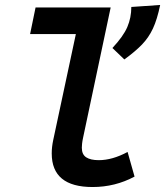

<svg xmlns="http://www.w3.org/2000/svg" viewBox="-20 -740 664 772"><path d="M352 12Q188 12 188 -123Q188 -149 194 -177L285 -603H101L123 -710H425L314 -186Q311 -172 310 -162Q309 -152 309 -146Q309 -119 326.5 -107.5Q344 -96 377 -96Q432 -96 493 -129L521 -30Q443 12 352 12ZM480 -501 432 -547Q476 -594 492 -631.5Q508 -669 508 -712L624 -720Q612 -662 595 -625.5Q578 -589 551 -561Q524 -533 480 -501Z"/></svg>

Font: Sometype Mono
Style: Bold Italic
Weight: 700
Italic angle: -12°
Monospace: yes
Designer: Ryoichi Tsunekawa
Foundry: Dharma Type
Version: Version 1.000; ttfautohint (v1.8.3)